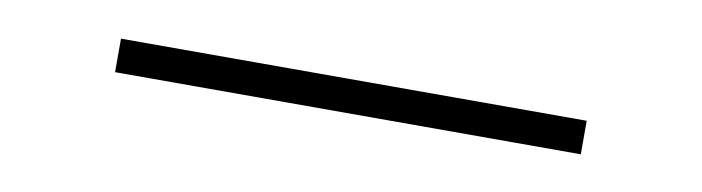

<svg xmlns="http://www.w3.org/2000/svg" viewBox="-21 -452 742 203"><g transform="rotate(10 350.0 -350.0)"><path d="M100 -332V-368H600V-332Z"/></g></svg>

Font: Martian Mono Thin
Style: Regular
Weight: 100
Monospace: yes
Designer: Roman Shamin
Foundry: Evil Martians
Version: Version 1.000; ttfautohint (v1.8.4.7-5d5b)